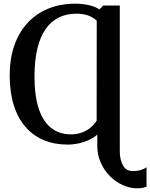

<svg xmlns="http://www.w3.org/2000/svg" viewBox="-20 -773 814 1041"><path d="M724.5 248Q683.5 248 644.8 230.2Q606 212.5 575 181Q544 149.5 525.8 108Q507.5 66.5 507.5 19.5V-43Q488.5 -26.5 462.2 -14.2Q436 -2 406.5 4.5Q377 11 347 11Q276 11 218 -13Q160 -37 118.5 -84.5Q77 -132 54.8 -202.2Q32.5 -272.5 32.5 -365.5Q32.5 -452 56.5 -523Q80.5 -594 126.5 -645.5Q172.5 -697 239 -725Q305.5 -753 389 -753Q428 -753 462.5 -745Q497 -737 519 -722L540 -743H629.5V48Q629.5 92 646.5 123.2Q663.5 154.5 700.5 154.5Q726 154.5 745.2 148.2Q764.5 142 774.5 133.5V239.5Q768 242 755.8 245Q743.5 248 724.5 248ZM364.5 -44.5Q390 -44.5 414.8 -51.5Q439.5 -58.5 462.5 -74.5Q485.5 -90.5 504 -118.5L504.5 -661Q490.5 -674 474.2 -682.2Q458 -690.5 438.2 -694.8Q418.5 -699 395.5 -699Q341 -699 298.5 -678Q256 -657 227 -615Q198 -573 182.8 -510.2Q167.5 -447.5 167 -364Q166.5 -254 190.2 -183.2Q214 -112.5 258.5 -78.5Q303 -44.5 364.5 -44.5Z"/></svg>

Font: Merriweather SemiBold
Style: Regular
Weight: 600
Version: Version 2.100